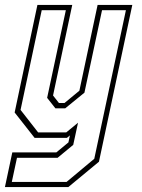

<svg xmlns="http://www.w3.org/2000/svg" viewBox="-47 -560 578 780"><path d="M93.5 0 12.5 -103 105 -540H246.5L168.5 -172L192.5 -141.5H215L275.5 -191.5L349.5 -540H490.5L355 97L230.5 200H-27L3 59H182L231 18.5L237 -10L225 0ZM1 179H223.5L336 85L464.5 -518.5H367.5L296 -183.5L218 -120H178L144.5 -162.5L220.5 -518.5H122.5L36.5 -113.5L108 -22H222L270 -61.5L250.5 28.5L187 81H22Z"/></svg>

Font: Tourney Condensed ExtraLight
Style: Italic
Weight: 200
Width: 3
Italic angle: -12°
Designer: Tyler Finck
Foundry: Etcetera Type Co
Version: Version 1.010; ttfautohint (v1.8.3)